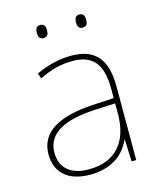

<svg xmlns="http://www.w3.org/2000/svg" viewBox="-109 -787 729 876"><g transform="rotate(-15 255.5 -349.5)"><path d="M140 -678C140 -661 145 -647 163 -647C185 -647 188 -661 188 -678C188 -694 185 -709 163 -709C145 -709 140 -694 140 -678ZM325 -678C325 -661 330 -647 348 -647C370 -647 373 -661 373 -678C373 -694 370 -709 348 -709C330 -709 325 -694 325 -678ZM264 -537C205 -537 150 -522 97 -498L106 -472C163 -501 211 -512 264 -512C357 -512 402 -463 402 -343V-300L299 -294C142 -285 48 -234 48 -129C48 -45 102 10 208 10C316 10 372 -42 400 -103H402L406 0H428V-350C428 -480 373 -537 264 -537ZM301 -270 402 -275V-220C400 -99 341 -15 208 -15C123 -15 76 -58 76 -129C76 -222 165 -263 301 -270Z"/></g></svg>

Font: Noto Sans Georgian Thin
Style: Regular
Weight: 100
Designer: Monotype Design Team, Akaki Razmadze
Foundry: Google LLC
Version: Version 2.005